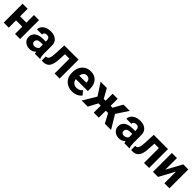

<svg xmlns="http://www.w3.org/2000/svg" viewBox="472 -2161 3794 3794"><g transform="rotate(45 2369.0 -264.0)"><path d="M512.2 0H370.6V-203.1H195.3V0H54.2V-528.3H195.3V-316.4H370.6V-528.3H512.2Z M600.6 0ZM927.7 0Q918 -19 913.6 -47.4Q862.3 9.8 780.3 9.8Q702.6 9.8 651.6 -35.2Q600.6 -80.1 600.6 -148.4Q600.6 -232.4 662.8 -277.3Q725.1 -322.3 842.8 -322.8H907.7V-353Q907.7 -389.6 888.9 -411.6Q870.1 -433.6 829.6 -433.6Q793.9 -433.6 773.7 -416.5Q753.4 -399.4 753.4 -369.6H612.3Q612.3 -415.5 640.6 -454.6Q668.9 -493.7 720.7 -515.9Q772.5 -538.1 836.9 -538.1Q934.6 -538.1 991.9 -489Q1049.3 -439.9 1049.3 -351.1V-122.1Q1049.8 -46.9 1070.3 -8.3V0ZM811 -98.1Q842.3 -98.1 868.7 -112.1Q895 -126 907.7 -149.4V-240.2H855Q749 -240.2 742.2 -167L741.7 -158.7Q741.7 -132.3 760.3 -115.2Q778.8 -98.1 811 -98.1Z M1617.2 -528.3V0H1476.1V-414.1H1351.6L1342.8 -251Q1334.5 -120.6 1291.5 -61Q1248.5 -1.5 1163.6 0H1115.7L1114.3 -114.7L1131.8 -116.2Q1169.9 -119.1 1187.5 -161.1Q1205.1 -203.1 1209.5 -304.2L1219.2 -528.3Z M1707 0ZM1969.2 9.8Q1853 9.8 1780 -61.5Q1707 -132.8 1707 -251.5V-265.1Q1707 -344.7 1737.8 -407.5Q1768.6 -470.2 1825 -504.2Q1881.3 -538.1 1953.6 -538.1Q2062 -538.1 2124.3 -469.7Q2186.5 -401.4 2186.5 -275.9V-218.3H1850.1Q1856.9 -166.5 1891.4 -135.3Q1925.8 -104 1978.5 -104Q2060.1 -104 2106 -163.1L2175.3 -85.4Q2143.6 -40.5 2089.4 -15.4Q2035.2 9.8 1969.2 9.8ZM1953.1 -423.8Q1911.1 -423.8 1885 -395.5Q1858.9 -367.2 1851.6 -314.5H2047.9V-325.7Q2046.9 -372.6 2022.5 -398.2Q1998 -423.8 1953.1 -423.8Z M2774.9 -195.8H2710.9V0H2569.8V-195.8H2506.8L2401.9 0H2231.4L2397.9 -276.4L2233.4 -528.3H2408.2L2518.1 -331.1H2569.8V-528.3H2710.9V-331.1H2763.7L2874 -528.3H3048.8L2885.3 -279.8L3053.2 0H2879.9Z M3099.6 0ZM3426.8 0Q3417 -19 3412.6 -47.4Q3361.3 9.8 3279.3 9.8Q3201.7 9.8 3150.6 -35.2Q3099.6 -80.1 3099.6 -148.4Q3099.6 -232.4 3161.9 -277.3Q3224.1 -322.3 3341.8 -322.8H3406.7V-353Q3406.7 -389.6 3387.9 -411.6Q3369.1 -433.6 3328.6 -433.6Q3293 -433.6 3272.7 -416.5Q3252.4 -399.4 3252.4 -369.6H3111.3Q3111.3 -415.5 3139.6 -454.6Q3168 -493.7 3219.7 -515.9Q3271.5 -538.1 3335.9 -538.1Q3433.6 -538.1 3491 -489Q3548.3 -439.9 3548.3 -351.1V-122.1Q3548.8 -46.9 3569.3 -8.3V0ZM3310.1 -98.1Q3341.3 -98.1 3367.7 -112.1Q3394 -126 3406.7 -149.4V-240.2H3354Q3248 -240.2 3241.2 -167L3240.7 -158.7Q3240.7 -132.3 3259.3 -115.2Q3277.8 -98.1 3310.1 -98.1Z M4116.2 -528.3V0H3975.1V-414.1H3850.6L3841.8 -251Q3833.5 -120.6 3790.5 -61Q3747.6 -1.5 3662.6 0H3614.7L3613.3 -114.7L3630.9 -116.2Q3668.9 -119.1 3686.5 -161.1Q3704.1 -203.1 3708.5 -304.2L3718.3 -528.3Z M4543.5 -528.3H4684.6V0H4543.5V-326.2L4366.7 0H4225.1V-528.3H4366.7V-202.6Z"/></g></svg>

Font: Roboto
Style: Bold
Weight: 700
Designer: Google
Version: Version 2.134; 2016; ttfautohint (v1.6)